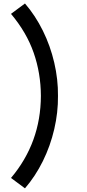

<svg xmlns="http://www.w3.org/2000/svg" viewBox="-20 -866 484 1073"><path d="M41.5 128.5Q207.5 -68.5 208.5 -330Q208 -457 168.2 -571Q128.5 -685 41.5 -788.5L119.5 -846.5Q177.5 -779.5 219.5 -694.5Q261.5 -609.5 283.2 -515.8Q305 -422 304 -330Q305 -238 283.2 -144.2Q261.5 -50.5 219.5 34.5Q177.5 119.5 119.5 186.5Z"/></svg>

Font: Manrope KiralyPet SmBd KiralyPet
Style: Regular
Weight: 600
Designer: Mikhail Sharanda
Foundry: Mikhail Sharanda
Version: Version 4.502